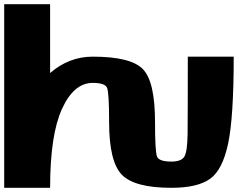

<svg xmlns="http://www.w3.org/2000/svg" viewBox="-20 -895 1165 915"><path d="M0 -875H218.8V-546.9Q308.6 -625 421.9 -625Q603.5 -625 661.1 -565.4Q718.8 -505.9 718.8 -312.5Q718.8 -171.9 728.5 -148.4Q738.3 -125 796.9 -125Q843.8 -125 858.4 -148.4Q873 -171.9 874 -257.8Q875 -343.8 875 -625H1093.8Q1093.8 -337.9 1067.4 -211.9Q1041 -85.9 981.4 -43Q921.9 0 796.9 0Q621.1 0 560.5 -62.5Q500 -125 500 -312.5Q500 -453.1 490.2 -476.6Q480.5 -500 421.9 -500Q332 -500 275.4 -376Q218.8 -252 218.8 0H0Z"/></svg>

Font: CraftyPE
Style: Regular
Weight: 400
Designer: Erek Butcher
Foundry: Haunted Coop
Version: Version 0.018;April 4, 2024;FontCreator 15.0.0.2962 64-bit